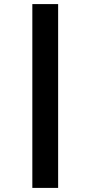

<svg xmlns="http://www.w3.org/2000/svg" viewBox="-20 -780 442 938"><path d="M138 138V-760H264V138Z"/></svg>

Font: IBMPlexSans-Bold
Style: Bold
Weight: 700
Designer: Mike Abbink, Paul van der Laan, Pieter van Rosmalen
Foundry: Bold Monday
Version: Version 3.1